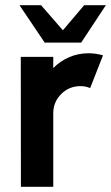

<svg xmlns="http://www.w3.org/2000/svg" viewBox="-20 -719 428 739"><path d="M60.5 0 60 -500H185V-457Q211 -483.5 246 -498.8Q281 -514 321 -514Q349 -514 376.5 -506L327 -380Q309.5 -387.5 289.5 -387.5Q246 -387.5 215.5 -357Q185 -326.5 185 -283V0ZM152 -555 55 -699H138L222 -602.5L304 -699H387.5L292.5 -555Z"/></svg>

Font: Urbanist
Style: Bold
Weight: 700
Designer: Corey Hu
Foundry: Corey Hu
Version: Version 1.330; ttfautohint (v1.8.4.7-5d5b)